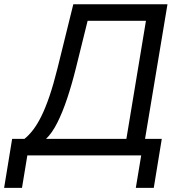

<svg xmlns="http://www.w3.org/2000/svg" viewBox="-54 -748 865 924"><path d="M-34.2 156.2 4.4 -79.6H63.5Q84.5 -96.2 104.7 -122.3Q125 -148.4 144.8 -188.2Q164.6 -228 184.1 -285.2Q203.6 -342.3 223.1 -420.9L298.8 -727.5H752L644 -79.6H724.6L686 156.2H599.6L625.5 0H77.6L51.8 156.2ZM167.5 -79.6H554.2L648.4 -647.9H367.7L311.5 -420.9Q292 -342.3 269.5 -274.9Q247.1 -207.5 221.7 -157.2Q196.3 -106.9 167.5 -79.6Z"/></svg>

Font: Inter 24pt
Style: Italic
Weight: 400
Italic angle: -9.3988°
Designer: Rasmus Andersson
Foundry: rsms
Version: Version 4.001;git-66647c0bb